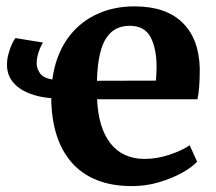

<svg xmlns="http://www.w3.org/2000/svg" viewBox="-20 -588 694 618"><path d="M405 11Q340 11 291.5 -8.5Q243 -28 210.8 -64.8Q178.5 -101.5 162 -153.8Q145.5 -206 145 -272Q105.5 -275 73.2 -287.8Q41 -300.5 21.8 -323.5Q2.5 -346.5 2.5 -380Q2.5 -396.5 6.8 -412.8Q11 -429 17.2 -443.2Q23.5 -457.5 29.5 -465.5L118.5 -451Q110.5 -439 104.2 -419.8Q98 -400.5 98 -384.5Q98 -367.5 108.8 -352.2Q119.5 -337 148.5 -332Q158.5 -406.5 194 -459Q229.5 -511.5 285.8 -539.5Q342 -567.5 413 -567.5Q514 -567.5 567.5 -515Q621 -462.5 623 -367Q623 -334 621.2 -310.2Q619.5 -286.5 615.5 -268.5H292.5Q294.5 -223.5 305 -188Q315.5 -152.5 334.8 -127.5Q354 -102.5 381.8 -89.5Q409.5 -76.5 445.5 -76.5Q486 -76.5 527 -90.5Q568 -104.5 590.5 -120.5L614.5 -67.5Q598.5 -50 566.2 -32Q534 -14 492 -1.5Q450 11 405 11ZM292 -328 482 -328.5Q482.5 -338.5 483.2 -349.8Q484 -361 484 -371.5Q484 -431.5 464.8 -468.2Q445.5 -505 397 -505Q375.5 -505 357 -496.8Q338.5 -488.5 324.2 -468.8Q310 -449 301.8 -414.8Q293.5 -380.5 292 -328Z"/></svg>

Font: Merriweather 24pt
Style: Bold
Weight: 700
Designer: Eben Sorkin
Foundry: Eben Sorkin
Version: Version 2.100